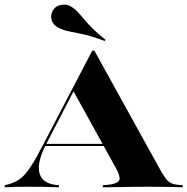

<svg xmlns="http://www.w3.org/2000/svg" viewBox="-41 -797 797 817"><path d="M157.3 -187.1Q115.3 -107.3 126.6 -61.7Q137.9 -16.1 200 -9.7L209.7 -8.9V0Q166.1 -1.6 139.1 -2Q112.1 -2.4 82.3 -2.4Q54 -2.4 31.9 -2Q9.7 -1.6 -21 0V-8.9L-1.6 -13.7Q25.8 -21.8 46.4 -37.5Q66.9 -53.2 89.9 -88.3Q112.9 -123.4 145.2 -186.3L351.6 -581.5H360.5L646 -65.3Q658.1 -45.2 667.3 -33.9Q676.6 -22.6 687.9 -17.3Q699.2 -12.1 716.9 -10.5L736.3 -8.9V0Q721 -0.8 698.8 -1.2Q676.6 -1.6 649.2 -2Q621.8 -2.4 591.9 -2.4H590.3Q560.5 -2.4 532.3 -2Q504 -1.6 478.6 -1.2Q453.2 -0.8 432.3 -0.4Q411.3 0 396.8 0V-8.9L416.9 -10.5Q456.5 -14.5 465.3 -28.2Q474.2 -41.9 451.6 -83.1L270.2 -411.3L286.3 -436.3ZM147.6 -175.8 152.4 -184.7H444.4L450 -175.8ZM404.8 -622.6Q348.4 -643.5 312.9 -651.2Q277.4 -658.9 254 -663.3Q230.6 -667.7 207.3 -679Q186.3 -689.5 179.4 -709.7Q172.6 -729.8 182.3 -749.2Q193.5 -771 216.9 -775.8Q240.3 -780.6 258.1 -771Q275 -761.3 287.9 -748Q300.8 -734.7 314.5 -717.7Q328.2 -700.8 350.4 -678.2Q372.6 -655.6 407.3 -628.2Z"/></svg>

Font: Playfair 144pt SemiExpanded Black
Style: Regular
Weight: 900
Width: 6
Designer: Claus Eggers Sørensen
Foundry: Claus Eggers Sørensen
Version: Version 2.203